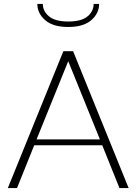

<svg xmlns="http://www.w3.org/2000/svg" viewBox="-20 -962 718 982"><path d="M20 0 304 -700H354L638 0H591L503 -219H155L67 0ZM167 -249H491L329 -649ZM487 -942Q487 -894 447 -859Q407 -824 329 -824Q251 -824 211 -859Q171 -894 171 -942H199Q199 -905 230.5 -878.5Q262 -852 329 -852Q397 -852 428 -878.5Q459 -905 459 -942Z"/></svg>

Font: Panamera Light
Style: Regular
Weight: 300
Designer: Bastien Sozeau
Foundry: NBR — Bastien Sozeau
Version: Version 3.002; ttfautohint (v1.8.4.7-5d5b);gftools[0.9.33]